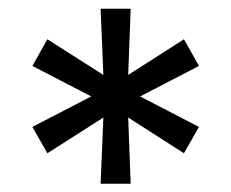

<svg xmlns="http://www.w3.org/2000/svg" viewBox="-20 -748 541 449"><path d="M215.3 -318.4H285.6L279.8 -473.1L410.2 -389.6L445.3 -451.2L307.6 -522.5L445.3 -593.8L410.2 -656.2L279.8 -572.8L285.6 -727.5H215.3L221.7 -572.8L90.8 -656.2L55.7 -593.8L193.4 -522.5L55.7 -451.2L90.8 -389.6L221.7 -473.1Z"/></svg>

Font: Raveo
Style: Regular
Weight: 400
Designer: Jakub Foglar, Rasmus Andersson (Inter)
Foundry: Jakubfoglar.com
Version: Version 1.100;Glyphs 3.2.3 (3260)